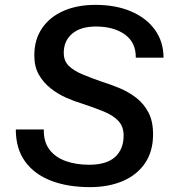

<svg xmlns="http://www.w3.org/2000/svg" viewBox="-20 -759 717 789"><path d="M350 10Q258 10 189.5 -16.5Q121 -43 83 -95.5Q45 -148 45 -227H160Q159 -176 183.5 -144Q208 -112 250.5 -97Q293 -82 346 -82Q418 -82 453 -114Q488 -146 488 -202Q488 -239 466.5 -262Q445 -285 407 -300.5Q369 -316 321 -332Q287 -342 252 -357.5Q217 -373 187.5 -396.5Q158 -420 139.5 -452.5Q121 -485 121 -531Q121 -596 152.5 -642.5Q184 -689 240.5 -714Q297 -739 372 -739Q456 -739 519 -712Q582 -685 617 -636Q652 -587 652 -522H538Q539 -584 493.5 -617Q448 -650 374 -650Q311 -650 276.5 -620.5Q242 -591 242 -542Q242 -509 262 -489Q282 -469 317.5 -454Q353 -439 399 -423Q435 -412 472 -396.5Q509 -381 540 -357Q571 -333 590 -297Q609 -261 609 -207Q609 -137 576 -88.5Q543 -40 484.5 -15Q426 10 350 10Z"/></svg>

Font: Hubot Sans Medium
Style: Italic
Weight: 500
Italic angle: -10°
Designer: Deni Anggara
Foundry: GitHub
Version: Version 1.001; ttfautohint (v1.8.4.7-5d5b);gftools[0.9.31]